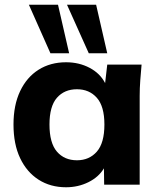

<svg xmlns="http://www.w3.org/2000/svg" viewBox="-20 -780 672 811"><path d="M259 11Q193 11 143 -21Q93 -53 65 -112Q37 -171 37 -254Q37 -336 65 -395Q93 -454 143 -485.5Q193 -517 259 -517Q314 -517 358.5 -493.5Q403 -470 424 -429L433 -507H578Q575 -474 572.5 -440.5Q570 -407 570 -375V0H420L419 -69Q397 -32 353.5 -10.5Q310 11 259 11ZM305 -103Q357 -103 389 -139.5Q421 -176 421 -254Q421 -331 389 -367Q357 -403 305 -403Q252 -403 220.5 -367Q189 -331 189 -254Q189 -176 220.5 -139.5Q252 -103 305 -103ZM355 -555 263 -760H386L433 -555ZM193 -555 102 -760H225L272 -555Z"/></svg>

Font: Mulish ExtraBold
Style: Regular
Weight: 800
Designer: Vernon Adams
Foundry: Vernon Adams
Version: Version 3.603; ttfautohint (v1.8.3)